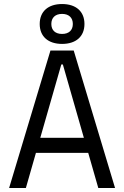

<svg xmlns="http://www.w3.org/2000/svg" viewBox="-20 -948 626 968"><path d="M25.9 0H110.4L161.1 -177.2H424.8L475.6 0H560.1L351.6 -693.4H234.4ZM183.1 -253.4 289.1 -623H296.9L402.8 -253.4ZM293 -726.6C363.3 -726.6 405.8 -764.2 405.8 -827.1C405.8 -890.1 363.3 -927.7 293 -927.7C222.7 -927.7 180.2 -890.1 180.2 -827.1C180.2 -764.2 222.7 -726.6 293 -726.6ZM293 -776.9C258.8 -776.9 238.8 -795.4 238.8 -827.1C238.8 -858.9 258.8 -877.9 293 -877.9C327.1 -877.9 347.2 -858.9 347.2 -827.1C347.2 -795.4 327.1 -776.9 293 -776.9Z"/></svg>

Font: Cascadia Mono PL SemiLight
Style: Regular
Weight: 350
Monospace: yes
Designer: Aaron Bell
Foundry: Saja Typeworks
Version: Version 2404.023